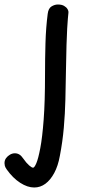

<svg xmlns="http://www.w3.org/2000/svg" viewBox="-98 -569 400 853"><path d="M114 -508Q117 -532 131 -540.5Q145 -549 159 -549Q176 -549 186.5 -543Q197 -537 202 -528.5Q207 -520 206 -512Q205 -502 203.5 -486Q202 -470 200.5 -442.5Q199 -415 197.5 -369.5Q196 -324 195 -254Q194 -190 192.5 -127Q191 -64 185.5 -1.5Q180 61 168 123Q160 168 143 199.5Q126 231 103.5 247.5Q81 264 54 264Q24 264 -8.5 243Q-41 222 -68 184Q-75 174 -76.5 167.5Q-78 161 -78 156Q-78 143 -71 133.5Q-64 124 -53.5 118Q-43 112 -32 112Q-21 112 -12 117.5Q-3 123 5 135Q19 155 31 165.5Q43 176 49 176Q55 176 63.5 156Q72 136 81 89Q90 42 96 -37.5Q102 -117 102 -236Q102 -307 104 -377Q106 -447 114 -508Z"/></svg>

Font: Playpen Sans
Style: Regular
Weight: 400
Designer: Laura Meseguer, Veronika Burian, José Scaglione, Kostas Bartsokas, Vera Evstafieva, Tom Grace, Yorlmar Campos
Foundry: TypeTogether
Version: Version 2.000